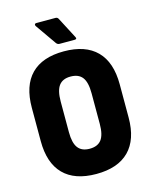

<svg xmlns="http://www.w3.org/2000/svg" viewBox="-126 -926 800 1015"><g transform="rotate(-15 274.5 -418.5)"><path d="M274 8Q156 8 95 -54Q34 -116 34 -236V-418Q34 -539 95 -601Q156 -663 274 -663Q392 -663 453.5 -601Q515 -539 515 -418V-236Q515 -116 453.5 -54Q392 8 274 8ZM274 -130Q318 -130 338.5 -157Q359 -184 359 -243V-411Q359 -471 338.5 -498Q318 -525 274 -525Q231 -525 210.5 -498Q190 -471 190 -411V-243Q190 -184 210.5 -157Q231 -130 274 -130ZM263 -707Q252 -707 245 -717L166 -830Q162 -836 164 -840.5Q166 -845 172 -845H278Q288 -845 293 -836L353 -721Q361 -707 345 -707Z"/></g></svg>

Font: Sofia Sans Condensed Black
Style: Regular
Weight: 900
Designer: Botio Nikoltchev, Ani Petrova
Foundry: lettersoup
Version: Version 4.101